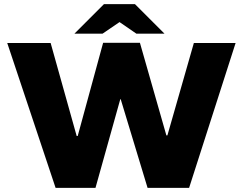

<svg xmlns="http://www.w3.org/2000/svg" viewBox="-20 -908 1167 929"><path d="M249 1 15 -700H225L351 -250H356L479 -701H657L785 -253H790L918 -700H1120L895 1H694L564 -428H562L442 1ZM340 -745 483 -888H633L586 -820L476 -745ZM640 -745 531 -820 483 -888H633L776 -745Z"/></svg>

Font: REM ExtraBold
Style: Regular
Weight: 800
Designer: Octavio Pardo
Foundry: Ashler Design
Version: Version 1.005;gftools[0.9.28]